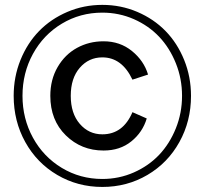

<svg xmlns="http://www.w3.org/2000/svg" viewBox="-20 -737 826 775"><path d="M35.2 -350.1Q35.2 -426.8 62.7 -494.9Q90.3 -563 137.9 -611.8Q185.5 -660.6 252 -689Q318.4 -717.3 393.1 -717.3Q467.8 -717.3 534.2 -689Q600.6 -660.6 648.2 -611.8Q695.8 -563 723.4 -494.9Q751 -426.8 751 -350.1Q751 -248 704.1 -163.6Q657.2 -79.1 575 -30.8Q492.7 17.6 393.1 17.6Q293.5 17.6 211.2 -30.8Q128.9 -79.1 82 -163.6Q35.2 -248 35.2 -350.1ZM70.8 -350.1Q70.8 -258.3 113 -181.2Q155.3 -104 229.5 -59.3Q303.7 -14.6 393.1 -14.6Q460.4 -14.6 520.3 -41Q580.1 -67.4 622.6 -112.3Q665 -157.2 689.9 -219.2Q714.8 -281.2 714.8 -350.1Q714.8 -419.4 689.9 -481.4Q665 -543.5 622.6 -588.4Q580.1 -633.3 520.3 -659.7Q460.4 -686 393.1 -686Q303.7 -686 229.5 -641.4Q155.3 -596.7 113 -519.5Q70.8 -442.4 70.8 -350.1ZM265.6 -350.1Q265.6 -279.3 302 -237.1Q338.4 -194.8 393.1 -194.8Q476.6 -194.8 514.6 -284.2L572.3 -258.8Q555.7 -203.1 510 -166.3Q464.4 -129.4 397.9 -129.4Q308.1 -129.4 245.6 -190.7Q183.1 -252 183.1 -350.1Q183.1 -415.5 212.6 -466.3Q242.2 -517.1 290.8 -543.7Q339.4 -570.3 397.9 -570.3Q464.4 -570.3 512.7 -531Q561 -491.7 577.6 -436L514.6 -415.5Q472.2 -505.4 393.1 -505.4Q338.4 -505.4 302 -463.4Q265.6 -421.4 265.6 -350.1Z"/></svg>

Font: Cooper*
Style: Regular
Weight: 400
Designer: Owen Earl
Foundry: indestructible type*
Version: Version 0.001